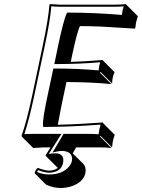

<svg xmlns="http://www.w3.org/2000/svg" viewBox="-20 -668 698 944"><path d="M337.4 85.9 388.7 136.7Q405.3 154.8 399.9 182.6Q390.6 226.1 335.4 246.6Q307.6 256.3 276.9 256.3Q240.7 255.9 206.5 239.7L149.9 183.1Q154.3 167 165.5 157.2Q201.2 170.9 220.7 170.9Q247.6 170.4 264.2 157.7L208.5 102.1L203.6 96.2L228.5 56.6H195.8L143.1 59.6L86.4 2.9L85.9 0Q110.4 -68.4 138.7 -200.2L190.4 -444.8Q217.8 -574.2 223.1 -645L225.6 -647.9Q227.5 -647.9 275.9 -645H539.1Q574.7 -645 599.6 -647.9L601.1 -645L657.7 -588.4Q649.9 -560.1 648.9 -557.6Q647 -547.4 645.5 -531.2L642.6 -527.3Q642.6 -527.3 471.2 -537.6Q418.9 -539.6 373 -539.6Q358.9 -511.7 333 -388.7L328.1 -363.8Q389.2 -365.2 484.4 -373L486.8 -370.1L543 -313.5Q537.1 -299.3 534.2 -285.6Q531.2 -270.5 531.2 -257.3L474.6 -314L471.2 -311L527.8 -254.4Q431.6 -264.2 306.6 -264.6L281.2 -143.6Q272 -99.1 264.2 -54.7Q314.9 -55.7 370.4 -58.6Q425.8 -61.5 456.1 -64L485.8 -65.9L487.3 -62L543.9 -5.4Q538.6 10.7 534.7 27.3Q534.2 30.8 530.8 56.6L474.1 0L471.2 2.9L527.8 59.6Q503.9 56.6 468.8 56.6H354.5ZM254.4 85.9Q286.6 85.9 291 113.8Q291.5 117.2 291.5 120.1Q291.5 126.5 290 133.3Q281.7 173.3 234.9 180.2Q227.5 181.2 220.7 181.2Q197.8 180.7 167.5 168.5Q163.6 173.3 162.1 177.7Q190.4 189.9 220.7 189.9Q287.6 189.9 320.3 149.9Q330.6 136.7 333.5 124Q340.3 84.5 300.8 75.7Q293 74.2 285.2 74.2Q272 74.2 261.2 76.7L238.3 82L292.5 -9.8H412.1Q442.4 -9.8 464.8 -7.8Q467.3 -25.9 468.3 -31.2Q470.7 -42 474.6 -55.2Q321.8 -43.9 201.7 -43.9H192.4L191.4 -53.2Q189 -82.5 214.8 -202.1L242.2 -331.1H250Q367.2 -331.1 464.8 -321.8Q465.8 -333.5 467.8 -344.2Q469.7 -353.5 472.7 -361.8Q365.2 -353 259.3 -353H247.1L266.6 -447.3Q293 -571.3 307.6 -600.6L310.5 -606H316.9Q440.4 -606 579.6 -594.7Q581.1 -607.4 582.5 -616.2Q584 -623.5 588.4 -636.7Q565.4 -634.8 539.1 -634.8H275.9Q251 -634.8 232.4 -637.2Q226.6 -565.9 200.2 -442.9L148.4 -197.8Q122.1 -74.7 99.6 -8.3Q118.2 -9.8 139.2 -9.8H282.2L219.7 88.9Q234.4 85.9 254.4 85.9Z"/></svg>

Font: Linux Biolinum Shadow O
Style: Italic
Weight: 400
Italic angle: -12°
Designer: Philipp H. Poll
Foundry: Philipp H. Poll
Version: Version 0.6.2